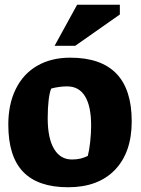

<svg xmlns="http://www.w3.org/2000/svg" viewBox="-20 -776 593 809"><path d="M15 -251Q15 -337 46.5 -401Q78 -465 137 -499Q196 -533 276 -533Q535 -533 535 -265Q535 -134 464.5 -60.5Q394 13 267 13Q140 13 77.5 -52Q15 -117 15 -251ZM350 -119Q356 -142 360 -178Q364 -214 364 -247Q364 -328 338.5 -370Q313 -412 263 -412Q230 -412 196 -403Q189 -388 185 -354.5Q181 -321 181 -278Q181 -194 207.5 -149Q234 -104 283 -104Q303 -104 318 -107.5Q333 -111 350 -119ZM305 -756H485V-715L297 -583H210Z"/></svg>

Font: Suez One
Style: Regular
Weight: 400
Version: Version 1.000